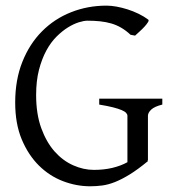

<svg xmlns="http://www.w3.org/2000/svg" viewBox="-20 -650 623 685"><path d="M508.8 -580.1Q512.2 -577.6 507.8 -570.6Q503.4 -563.5 495.4 -554.7Q487.3 -545.9 477.8 -537.4Q468.3 -528.8 461.9 -522.9L445.8 -525.9Q429.7 -541 412.6 -551Q395.5 -561 376.7 -566.4Q357.9 -571.8 336.9 -574Q315.9 -576.2 292 -576.2Q279.8 -576.2 261.5 -570.6Q243.2 -564.9 222.9 -552.5Q202.6 -540 182.1 -519.8Q161.6 -499.5 145.5 -470Q129.4 -440.4 119.1 -401.1Q108.9 -361.8 108.9 -311Q108.9 -243.2 127.2 -192.9Q145.5 -142.6 174.8 -109.6Q204.1 -76.7 241 -60.3Q277.8 -43.9 314.9 -43.9Q350.6 -43.9 380.6 -51Q410.6 -58.1 434.6 -71.3V-236.8Q434.6 -242.2 429.9 -247.3Q425.3 -252.4 413.8 -257.3Q402.3 -262.2 383.1 -267.1Q363.8 -272 334 -276.9V-297.9H559.1V-276.9Q531.2 -270 519.5 -259Q507.8 -248 507.8 -236.8V-78.1Q507.8 -78.1 507.3 -77.6Q506.8 -77.1 505.9 -76.7Q506.8 -76.2 507.8 -75.2Q471.7 -45.4 443.1 -27.8Q414.6 -10.3 390.6 -0.7Q366.7 8.8 345.2 11.7Q323.7 14.6 301.8 14.6Q252.4 14.6 204.6 -3.7Q156.7 -22 118.9 -59.3Q81.1 -96.7 57.6 -152.6Q34.2 -208.5 34.2 -284.2Q34.2 -365.2 59.8 -429.4Q85.4 -493.7 129.9 -538.3Q174.3 -583 233.6 -606.4Q293 -629.9 359.9 -629.9Q376 -629.9 395.3 -626.5Q414.6 -623 434.6 -616.7Q454.6 -610.4 473.9 -601.1Q493.2 -591.8 508.8 -580.1Z"/></svg>

Font: Gentium
Style: Regular
Weight: 400
Designer: J. Victor Gaultney
Version: Version 1.03; 2011; OFL 1.1 release